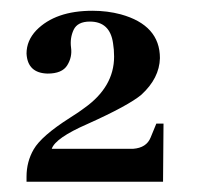

<svg xmlns="http://www.w3.org/2000/svg" viewBox="-20 -662 384 364"><path d="M78.1 -379.9Q85 -400.4 145.5 -426.8Q223.6 -461.9 248 -482.4Q282.2 -513.7 283.2 -551.8Q283.2 -614.3 209 -634.8Q183.6 -641.6 155.3 -641.6Q85 -641.6 48.8 -604.5Q30.3 -585 30.3 -560.5Q32.2 -523.4 70.3 -522.5Q97.7 -522.5 107.4 -538.1Q117.2 -553.7 114.7 -571.8Q112.3 -589.8 119.6 -605.5Q127 -621.1 150.4 -621.1Q188.5 -621.1 194.3 -580.1Q196.3 -568.4 196.3 -554.7Q196.3 -497.1 139.6 -457Q130.9 -450.2 112.3 -438.5Q58.6 -404.3 43.9 -378.9Q30.3 -355.5 30.3 -327.1V-317.4H289.1L290 -427.7H276.4L265.6 -401.4Q257.8 -381.8 232.4 -379.9Q224.6 -379.9 213.9 -379.9Z"/></svg>

Font: Abhaya Libre SemiBold
Style: Regular
Weight: 600
Designer: Pushpananda Ekanayake, Sol Matas, Pathum Egodawatta
Foundry: Mooniak
Version: Version 1.050 ; ttfautohint (v1.6)